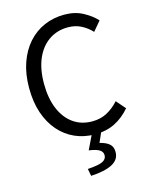

<svg xmlns="http://www.w3.org/2000/svg" viewBox="-143 -836 924 1180"><g transform="rotate(-15 319.0 -246.0)"><path d="M377.2 13.4Q308.7 13.4 250.5 -12.1Q192.4 -37.7 149.1 -87.1Q105.8 -136.5 81.9 -206.8Q58.1 -277 58.1 -366.2Q58.1 -454.9 82.6 -525.3Q107.2 -595.6 150.9 -645Q194.6 -694.4 254 -720.4Q313.4 -746.4 383.2 -746.4Q450.1 -746.4 501.2 -718.9Q552.3 -691.5 584.2 -656.1L533.9 -596.4Q505.3 -627.3 468.2 -646.3Q431.1 -665.4 384.4 -665.4Q315 -665.4 262.8 -629.3Q210.6 -593.3 181.9 -526.9Q153.3 -460.4 153.3 -368.5Q153.3 -276.2 181.2 -208.8Q209.1 -141.3 260.3 -104.7Q311.5 -68 381.2 -68Q433.5 -68 474.8 -89.9Q516.1 -111.7 551.2 -150.7L601.9 -92.3Q558.6 -41.6 503.8 -14.1Q449 13.4 377.2 13.4ZM286.9 253.4 278.1 207.4Q348.4 202.8 374 189.9Q399.6 177 399.6 152Q399.6 130.5 380.3 117.9Q361 105.2 312.9 98.2L361.9 -3.2H421.6L388.6 71.4Q427.1 80.2 448.5 98.1Q469.9 116 469.9 150.1Q469.9 199.1 422.5 224Q375.1 248.8 286.9 253.4Z"/></g></svg>

Font: Noto Sans SC Thin
Style: Regular
Weight: 100
Designer: Ryoko NISHIZUKA 西塚涼子 (kana, bopomofo & ideographs); Paul D. Hunt (Latin, Greek & Cyrillic); Sandoll Communications 산돌커뮤니
Foundry: Adobe
Version: Version 2.004-H2;hotconv 1.0.118;makeotfexe 2.5.65603